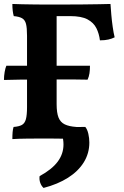

<svg xmlns="http://www.w3.org/2000/svg" viewBox="-20 -699 625 969"><path d="M42.4 3Q42.4 -17.8 43.7 -32.5Q44.9 -47.1 48.5 -58.3Q75.5 -60.3 90.2 -68.3Q104.9 -76.3 110.7 -97.4Q116.4 -118.5 116.4 -158.3V-518.7Q116.4 -558.5 111.2 -578.5Q106 -598.6 91.5 -606.9Q77 -615.2 49.5 -617.7Q46 -629.4 44.2 -644.8Q42.4 -660.3 42.4 -679Q63.1 -678 91.6 -677.5Q120.2 -677 152.3 -676.5Q184.5 -676 214 -676Q243.6 -676 265.8 -676V-173.1Q265.8 -130.1 275.3 -106Q284.8 -82 306.7 -71.4Q328.5 -60.8 365.2 -58.3Q369.8 -46.1 371.1 -29.9Q372.3 -13.6 372.3 3Q355.2 2 328.2 1.5Q301.2 1 271.1 0.5Q241.1 0 212.9 0Q168 0 119.1 0.5Q70.3 1 42.4 3ZM484.3 -495.4Q480.2 -529 466.5 -556.7Q452.7 -584.4 421.9 -601.1Q391.1 -617.7 333.9 -617.7H230.9L259.1 -676Q336 -676 389.7 -676.5Q443.3 -677 479.3 -677.7Q515.3 -678.5 537.6 -679Q539 -655.4 541.8 -624.3Q544.5 -593.3 548.8 -563.4Q553 -533.6 558.6 -510.6Q544.8 -503.6 527 -499.5Q509.3 -495.4 484.3 -495.4ZM199.8 249.5Q188.6 239.3 183 223.3Q177.4 207.2 179.9 189.9Q241.8 156.2 271.1 117Q300.4 77.8 300.4 29.9Q300.4 17.3 298.4 4.1Q296.3 -9.1 292.8 -23.2V-57.8L410.6 -58.3Q420.7 -46.1 425.8 -23.9Q430.9 -1.8 430.9 20.4Q430.9 74.5 403.1 119.8Q375.2 165 323.3 198Q271.3 231 199.8 249.5ZM0 -295.4Q0 -315.8 3.5 -335.7Q7 -355.6 12.1 -367.3H148.6H232.4H434.1Q434.1 -346.5 431.6 -329.3Q429 -312.1 422 -296.9Q383.9 -297.9 354.9 -297.9Q325.9 -297.9 297.2 -297.9Q268.5 -297.9 228.3 -297.9L146.1 -297.4Q112.2 -297.9 79.5 -297.1Q46.9 -296.3 0 -295.4Z"/></svg>

Font: Vollkorn
Style: Regular
Weight: 400
Designer: Friedrich Althausen
Foundry: Friedrich Althausen
Version: Version 5.001